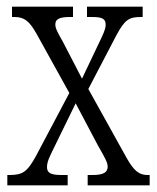

<svg xmlns="http://www.w3.org/2000/svg" viewBox="-20 -556 472 576"><path d="M2 0H183V-31H164C131 -31 121 -38 121 -55C121 -72 130 -88 143 -115L207 -246L273 -121C294 -84 303 -69 303 -56C303 -40 292 -31 258 -31H243V0H429V-31H423C399 -31 383 -41 360 -82L245 -289L328 -448C355 -499 368 -505 404 -505H408V-536H241V-505H256C286 -505 297 -500 297 -482C297 -468 288 -450 275 -423L226 -320L169 -430C155 -455 146 -470 146 -482C146 -495 152 -505 189 -505H199V-536H16V-505H23C53 -505 68 -493 90 -454L188 -277L89 -90C62 -40 48 -31 8 -31H2Z"/></svg>

Font: Noto Serif Devanagari ExtraCondensed Light
Style: Regular
Weight: 300
Width: 2
Designer: Universal Thirst, Indian Type Foundry and the Monotype Design Team
Foundry: Monotype Imaging Inc.
Version: Version 2.004